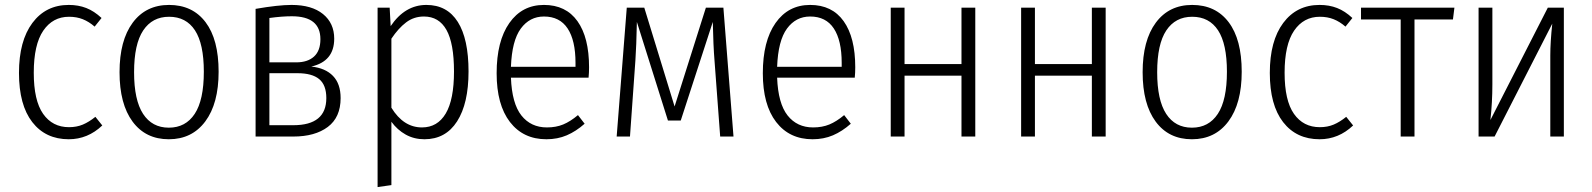

<svg xmlns="http://www.w3.org/2000/svg" viewBox="-20 -554 6459 779"><path d="M392 -481 364 -446Q341 -466 316 -476Q291 -486 260 -486Q194 -486 155.5 -429.5Q117 -373 117 -259Q117 -146 155 -92Q193 -38 260 -38Q291 -38 316 -48.5Q341 -59 367 -80L395 -45Q336 11 259 11Q165 11 111 -58.5Q57 -128 57 -258Q57 -388 111.5 -461Q166 -534 259 -534Q298 -534 330 -521.5Q362 -509 392 -481Z M867 -263Q867 -134 813 -61.5Q759 11 665 11Q571 11 518 -60.5Q465 -132 465 -261Q465 -390 518.5 -462Q572 -534 666 -534Q761 -534 814 -464Q867 -394 867 -263ZM524 -261Q524 -148 560.5 -92Q597 -36 665 -36Q733 -36 770 -92Q807 -148 807 -263Q807 -376 771 -431Q735 -486 666 -486Q598 -486 561 -430.5Q524 -375 524 -261Z M1362 -156Q1362 -78 1310 -39Q1258 0 1170 0H1017V-518Q1109 -534 1163 -534Q1245 -534 1290.5 -497Q1336 -460 1336 -397Q1336 -305 1243 -284Q1300 -278 1331 -246Q1362 -214 1362 -156ZM1073 -481V-301H1182Q1228 -301 1254 -324.5Q1280 -348 1280 -395Q1280 -488 1164 -488Q1124 -488 1073 -481ZM1304 -156Q1304 -209 1275 -233Q1246 -257 1187 -257H1073V-46H1170Q1304 -46 1304 -156Z M1881 -264Q1881 -134 1834.5 -61.5Q1788 11 1702 11Q1660 11 1626 -8Q1592 -27 1568 -60V197L1512 205V-523H1561L1565 -448Q1623 -534 1710 -534Q1794 -534 1837.5 -465Q1881 -396 1881 -264ZM1822 -264Q1822 -378 1791.5 -432.5Q1761 -487 1700 -487Q1659 -487 1627.5 -463Q1596 -439 1568 -397V-117Q1617 -37 1692 -37Q1755 -37 1788.5 -93.5Q1822 -150 1822 -264Z M2368 -239H2053Q2057 -134 2095.5 -85.5Q2134 -37 2199 -37Q2236 -37 2265 -49Q2294 -61 2325 -87L2352 -52Q2317 -21 2279.5 -5Q2242 11 2197 11Q2103 11 2049 -59Q1995 -129 1995 -257Q1995 -387 2046.5 -460.5Q2098 -534 2187 -534Q2276 -534 2323 -468Q2370 -402 2370 -281Q2370 -259 2368 -239ZM2315 -299Q2315 -390 2283 -438.5Q2251 -487 2187 -487Q2129 -487 2093 -438Q2057 -389 2053 -283H2315Z M2956 0H2902L2879 -308Q2874 -368 2872 -465L2742 -65H2690L2564 -465Q2562 -366 2558 -309L2536 0H2482L2523 -523H2594L2717 -122L2844 -523H2915Z M3448 -239H3133Q3137 -134 3175.5 -85.5Q3214 -37 3279 -37Q3316 -37 3345 -49Q3374 -61 3405 -87L3432 -52Q3397 -21 3359.5 -5Q3322 11 3277 11Q3183 11 3129 -59Q3075 -129 3075 -257Q3075 -387 3126.5 -460.5Q3178 -534 3267 -534Q3356 -534 3403 -468Q3450 -402 3450 -281Q3450 -259 3448 -239ZM3395 -299Q3395 -390 3363 -438.5Q3331 -487 3267 -487Q3209 -487 3173 -438Q3137 -389 3133 -283H3395Z M3881 -247H3650V0H3594V-523H3650V-294H3881V-523H3937V0H3881Z M4410 -247H4179V0H4123V-523H4179V-294H4410V-523H4466V0H4410Z M5018 -263Q5018 -134 4964 -61.5Q4910 11 4816 11Q4722 11 4669 -60.5Q4616 -132 4616 -261Q4616 -390 4669.5 -462Q4723 -534 4817 -534Q4912 -534 4965 -464Q5018 -394 5018 -263ZM4675 -261Q4675 -148 4711.5 -92Q4748 -36 4816 -36Q4884 -36 4921 -92Q4958 -148 4958 -263Q4958 -376 4922 -431Q4886 -486 4817 -486Q4749 -486 4712 -430.5Q4675 -375 4675 -261Z M5467 -481 5439 -446Q5416 -466 5391 -476Q5366 -486 5335 -486Q5269 -486 5230.5 -429.5Q5192 -373 5192 -259Q5192 -146 5230 -92Q5268 -38 5335 -38Q5366 -38 5391 -48.5Q5416 -59 5442 -80L5470 -45Q5411 11 5334 11Q5240 11 5186 -58.5Q5132 -128 5132 -258Q5132 -388 5186.5 -461Q5241 -534 5334 -534Q5373 -534 5405 -521.5Q5437 -509 5467 -481Z M5875 -475H5719V0H5663V-475H5502V-523H5881Z M6325 0H6270V-329Q6270 -383 6278 -458L6044 0H5979V-523H6035V-212Q6035 -139 6027 -67L6260 -523H6325Z"/></svg>

Font: Fira Sans Condensed Light
Style: Regular
Weight: 300
Width: 3
Designer: bBox Type GmbH & Carrois Corporate GbR & Edenspiekermann AG
Foundry: bBox Type GmbH & Carrois Corporate GbR & Edenspiekermann AG
Version: Version 4.301